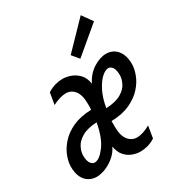

<svg xmlns="http://www.w3.org/2000/svg" viewBox="-186 -891 939 1018"><g transform="rotate(-30 284.0 -381.5)"><path d="M108 11Q83 11 61.5 -1.5Q40 -14 27.5 -39.5Q15 -65 15 -104Q15 -132 28 -167Q41 -202 70 -234.5Q99 -267 145.5 -288.5Q192 -310 259 -312Q260 -321 260 -329Q260 -337 260 -347Q260 -403 239 -429Q218 -455 186 -455Q152 -455 104 -431L116 -502Q140 -517 163.5 -523.5Q187 -530 208 -530Q233 -530 259 -520.5Q285 -511 305.5 -489.5Q326 -468 332 -430Q355 -477 396 -503.5Q437 -530 476 -530Q502 -530 522.5 -517Q543 -504 555.5 -478.5Q568 -453 568 -414Q568 -386 555 -351Q542 -316 513.5 -284Q485 -252 438 -230Q391 -208 323 -206Q323 -198 323 -190Q323 -182 323 -172Q323 -116 344.5 -89.5Q366 -63 398 -63Q415 -63 435.5 -69.5Q456 -76 479 -89L467 -16Q443 -1 420 5Q397 11 376 11Q352 11 327 1.5Q302 -8 283.5 -29.5Q265 -51 259 -87Q245 -57 219 -35Q193 -13 163.5 -1Q134 11 108 11ZM136 -60Q165 -60 200 -106Q235 -152 251 -240Q192 -237 159 -217Q126 -197 113.5 -171Q101 -145 101 -124Q101 -90 112 -75Q123 -60 136 -60ZM333 -279Q393 -282 425.5 -301.5Q458 -321 470.5 -347Q483 -373 483 -394Q483 -428 472.5 -443Q462 -458 448 -458Q429 -458 406 -437Q383 -416 363 -376.5Q343 -337 333 -279ZM345 -575 310 -617 462 -774 507 -711Z"/></g></svg>

Font: Ubuntu Sans Mono
Style: Italic
Weight: 400
Italic angle: -13.5°
Monospace: yes
Designer: Dalton Maag Ltd
Foundry: Dalton Maag Ltd
Version: Version 1.006